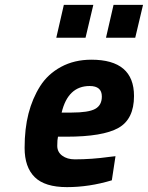

<svg xmlns="http://www.w3.org/2000/svg" viewBox="-20 -756 607 788"><path d="M211 -601 242 -736H363L331 -601ZM415 -601 446 -736H567L535 -601ZM287 -102Q356 -102 428 -112L454 -115L439 -16Q346 12 255 12Q164 12 122.5 -29Q81 -70 81 -149Q81 -228 97 -290Q113 -352 144.5 -402Q176 -452 230.5 -481.5Q285 -511 355 -511Q530 -511 530 -362Q530 -267 466 -231Q402 -195 253 -195H218Q215 -183 215 -157.5Q215 -132 235.5 -117Q256 -102 287 -102ZM274 -294Q343 -294 370.5 -309Q398 -324 398 -360Q398 -403 348 -403Q259 -403 233 -294Z"/></svg>

Font: Titillium Web
Style: Bold Italic
Weight: 700
Italic angle: -13°
Version: Version 1.002;PS 57.000;hotconv 1.0.70;makeotf.lib2.5.55311